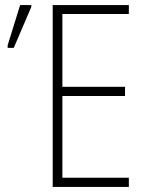

<svg xmlns="http://www.w3.org/2000/svg" viewBox="-20 -734 578 754"><path d="M486 0V-36H225V-357H471V-393H225V-679H486V-714H187V0ZM10 -546H34L103 -707V-714H59L10 -556Z"/></svg>

Font: Noto Sans Condensed ExtraLight
Style: Regular
Weight: 200
Width: 3
Designer: Monotype Design Team
Foundry: Monotype Imaging Inc.
Version: Version 2.013